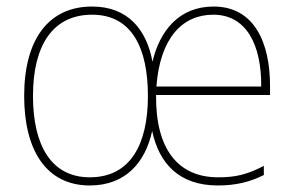

<svg xmlns="http://www.w3.org/2000/svg" viewBox="-20 -558 903 588"><path d="M634 -538C528 -538 469 -463 447 -369C429 -467 372 -538 262 -538C130 -538 54 -439 54 -264C54 -99 121 10 255 10C364 10 425 -60 446 -157C467 -57 529 10 647 10C703 10 746 -1 788 -22V-50C736 -23 701 -15 648 -15C524 -15 456 -103 458 -267H807V-295C807 -427 759 -538 634 -538ZM262 -513C385 -513 433 -409 433 -264C433 -117 380 -15 255 -15C137 -15 81 -113 81 -264C81 -421 143 -513 262 -513ZM633 -513C735 -513 781 -420 780 -293H459C470 -441 538 -513 633 -513Z"/></svg>

Font: Noto Sans Arabic UI SmCn Th
Style: Regular
Weight: 100
Width: 4
Designer: Monotype Design Team, Nadine Chahine and Nizar Qandah
Foundry: Monotype Imaging Inc.
Version: Version 2.010